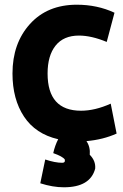

<svg xmlns="http://www.w3.org/2000/svg" viewBox="-20 -572 522 815"><path d="M347 27Q364 52 361 85Q387 111 384 144Q363 223 251 223Q204 223 151 206L172 105Q214 119 244 119Q258 119 255 105Q246 92 206 78Q213 46 227 19Q131 -3 82 -77Q33 -151 33 -260Q33 -388 107 -470Q181 -552 306 -552Q393 -552 466 -518L433 -394Q368 -421 315 -421Q250 -421 216 -378.5Q182 -336 182 -260Q182 -102 324 -102Q383 -102 450 -132L475 -5Q417 21 347 27Z"/></svg>

Font: Repo
Style: Bold
Weight: 700
Designer: Stefan Peev
Foundry: Context Ltd
Version: Version 001.000